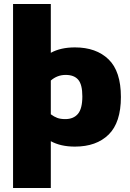

<svg xmlns="http://www.w3.org/2000/svg" viewBox="-20 -720 647 956"><path d="M45 216V-700H233V-457Q282 -484 353 -484Q459 -484 520.5 -424.5Q582 -365 582 -237Q582 -110 521 -50Q460 10 353 10Q282 10 233 -17V216ZM305 -127Q346 -127 368 -153Q390 -179 390 -240Q390 -299 369.5 -323Q349 -347 307 -347Q265 -347 233 -319V-151Q249 -139 265 -133Q281 -127 305 -127Z"/></svg>

Font: Kanit
Style: Bold
Weight: 700
Designer: Katatrad Team
Foundry: CadsonDemak
Version: Version 2.000; ttfautohint (v1.8.3)